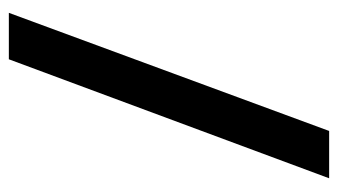

<svg xmlns="http://www.w3.org/2000/svg" viewBox="-185 -574 764 434"><g transform="rotate(-90 197.0 -357.0)"><path d="M385 -719H280L11 5H118Z"/></g></svg>

Font: Noto Sans Lao UI Cond SemBd
Style: Regular
Weight: 600
Width: 3
Designer: Monotype Design Team
Foundry: Monotype Imaging Inc.
Version: Version 2.000